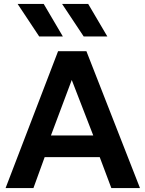

<svg xmlns="http://www.w3.org/2000/svg" viewBox="-20 -962 744 982"><path d="M8.5 0 277 -700H422L696 0H549.5L490 -158.5H208.5L151 0ZM240.5 -269H457L347 -553ZM529 -775.5H408L297.5 -942H431ZM301.5 -775.5H180.5L70 -942H203.5Z"/></svg>

Font: Geologica EX Med
Style: Regular
Weight: 500
Designer: Sindre Bremnes, Frode Helland
Foundry: Monokrom Skriftforlag AS
Version: Version 1.010;gftools[0.9.28]